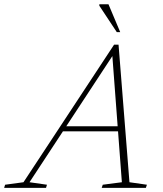

<svg xmlns="http://www.w3.org/2000/svg" viewBox="-82 -904 784 924"><path d="M206.5 -272 215 -296.5H504.5L496.5 -272ZM541 -27 625 -15 620 0H407.5L412.5 -15L504.5 -27L457.5 -650.5H469.5L60 -27L144 -15L139.5 0H-62L-57.5 -15L31 -27L467 -689H488.5ZM496.5 -749.5H480L396 -876.5V-883.5H440Z"/></svg>

Font: Newsreader ExtraLight
Style: Italic
Weight: 250
Italic angle: -17°
Designer: Hugues Gentile
Foundry: Production Type
Version: Version 1.003